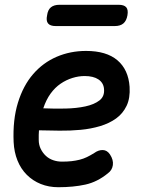

<svg xmlns="http://www.w3.org/2000/svg" viewBox="-20 -773 640 803"><path d="M440 -127Q455 -104 452 -82.5Q449 -61 431 -48Q387 -12 337 -1Q287 10 224 10Q184 10 150.5 -3.5Q117 -17 92 -42Q67 -67 53 -102Q39 -137 37 -179Q33 -272 55 -343.5Q77 -415 118.5 -463Q160 -511 217 -535.5Q274 -560 340 -560Q425 -560 471 -521Q517 -482 522 -410Q525 -363 509.5 -330.5Q494 -298 465.5 -277.5Q437 -257 398.5 -245.5Q360 -234 317 -230Q274 -226 229 -226.5Q184 -227 143 -228Q142 -219 142 -209V-188Q142 -167 150.5 -150Q159 -133 172 -121Q185 -109 202.5 -103Q220 -97 239 -97Q262 -97 279.5 -99Q297 -101 313 -105Q329 -109 343.5 -116Q358 -123 374 -133Q392 -146 410 -145.5Q428 -145 440 -127ZM161 -320Q207 -318 253.5 -319Q300 -320 337 -328Q374 -336 396 -353Q418 -370 415 -401Q414 -414 408 -424Q402 -434 391.5 -441Q381 -448 366.5 -451.5Q352 -455 334 -455Q309 -455 283 -447Q257 -439 233.5 -423Q210 -407 191.5 -381.5Q173 -356 161 -320ZM213 -664Q190 -664 181 -675Q172 -686 177 -709Q180 -732 193 -742.5Q206 -753 229 -753H476Q499 -753 508 -742.5Q517 -732 513 -709Q509 -686 496 -675Q483 -664 460 -664Z"/></svg>

Font: Maple Mono SemiBold
Style: Italic
Weight: 600
Italic angle: -10°
Monospace: yes
Designer: subframe7536
Version: Version 7.000